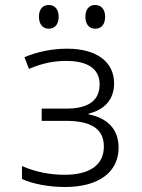

<svg xmlns="http://www.w3.org/2000/svg" viewBox="-20 -738 570 769"><path d="M361 -623C386 -623 401 -640 401 -671C401 -700 386 -718 361 -718C337 -718 322 -701 322 -671C322 -641 337 -623 361 -623ZM175 -623C200 -623 215 -641 215 -671C215 -700 200 -718 175 -718C151 -718 136 -701 136 -671C136 -641 151 -623 175 -623ZM240 11C375 11 455 -48 455 -147C455 -220 411 -265 335 -280V-283C402 -299 437 -343 437 -404C437 -491 366 -543 249 -543C187 -543 127 -530 78 -509L96 -462C152 -486 198 -494 245 -494C332 -494 379 -462 379 -400C379 -337 336 -303 246 -303H147V-254H243C348 -254 396 -220 396 -151C396 -77 339 -38 239 -38C180 -38 123 -49 68 -73V-21C112 -1 177 11 240 11Z"/></svg>

Font: Noto Sans Mono Condensed Light
Style: Regular
Weight: 300
Width: 3
Designer: Monotype Design Team
Foundry: Monotype Imaging Inc.
Version: Version 2.014